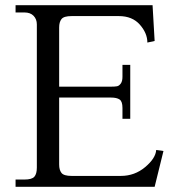

<svg xmlns="http://www.w3.org/2000/svg" viewBox="-20 -720 680 740"><path d="M576 0H40V-28H74Q103 -28 112.5 -39Q122 -50 122 -74V-626Q122 -646 109.5 -659Q97 -672 74 -672H40V-700H568L576 -562L548 -556Q548 -592 519 -625Q490 -658 438 -658H256Q226 -658 217 -646.5Q208 -635 208 -614V-386H408Q423 -386 431 -387.5Q439 -389 445.5 -398Q452 -407 452 -424V-470H482V-262H452V-304Q452 -329 441 -336.5Q430 -344 408 -344H208V-86Q208 -65 217 -53.5Q226 -42 256 -42H446Q499 -42 539.5 -76Q580 -110 582 -142L610 -138Z"/></svg>

Font: Montaga
Style: Regular
Weight: 400
Designer: Alejandra Rodriguez
Foundry: Alejandra Rodriguez
Version: Version 1.001